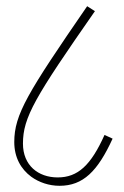

<svg xmlns="http://www.w3.org/2000/svg" viewBox="-20 -635 399 619"><path d="M172 -36C248 -36 295 -83 343 -188L317 -200C273 -102 231 -63 166 -63C103 -63 54 -102 54 -172C54 -257 93 -322 286 -599L261 -615C69 -336 26 -266 26 -177C26 -128 47 -90 81 -65C106 -47 138 -36 172 -36Z"/></svg>

Font: Noto Serif Devanagari ExtraCondensed Thin
Style: Regular
Weight: 100
Width: 2
Designer: Universal Thirst, Indian Type Foundry and the Monotype Design Team
Foundry: Monotype Imaging Inc.
Version: Version 2.004